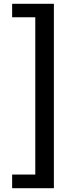

<svg xmlns="http://www.w3.org/2000/svg" viewBox="-20 -820 407 1012"><path d="M44 100H166V-729H44V-800H264V172H44Z"/></svg>

Font: Merged Yaku Han JP SemiBold
Style: Regular
Weight: 600
Designer: Ryoko NISHIZUKA 西塚涼子 (kana, bopomofo & ideographs); Paul D. Hunt (Latin, Greek & Cyrillic); Sandoll Communications 산돌커뮤니
Foundry: Adobe
Version: Version 2.004